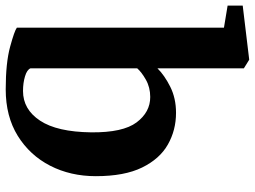

<svg xmlns="http://www.w3.org/2000/svg" viewBox="-128 -732 870 655"><g transform="rotate(90 307.5 -405.0)"><path d="M-0.5 -746V-797.5L182.5 -819.5H184.5L213.5 -801.5V-506.5Q237 -530.5 276.2 -550.2Q315.5 -570 365.5 -570Q424.5 -570 473.5 -542.2Q522.5 -514.5 552 -454.2Q581.5 -394 581.5 -296.5Q581.5 -210 545.8 -140.5Q510 -71 443.8 -30Q377.5 11 285.5 11Q195 11 140 -4Q85 -19 75 -27V-733.5ZM311.5 -482Q278.5 -482 252.5 -467.2Q226.5 -452.5 213.5 -437.5V-73.5Q218.5 -61.5 241 -54.8Q263.5 -48 291 -48Q353.5 -48 392 -106Q430.5 -164 432 -280.5Q433 -389 398 -435.5Q363 -482 311.5 -482Z"/></g></svg>

Font: Merriweather
Style: Bold
Weight: 700
Designer: Eben Sorkin
Foundry: Eben Sorkin
Version: Version 2.100; ttfautohint (v1.7.19-72a1) -l 8 -r 50 -G 200 